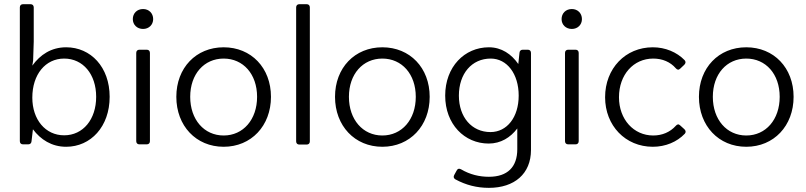

<svg xmlns="http://www.w3.org/2000/svg" viewBox="-20 -700 3907 931"><path d="M300.8 -470.7C228.5 -470.7 174.8 -434.6 136.7 -381.8L140.6 -406.2L143.6 -498V-664.1C143.6 -673.8 137.7 -679.7 127.9 -679.7H91.8C82 -679.7 76.2 -673.8 76.2 -664.1V-15.6C76.2 -5.9 82 0 91.8 0H116.2C126 0 131.8 -4.9 132.8 -14.6L139.6 -72.3V-73.2C176.8 -23.4 230.5 11.7 300.8 11.7C419.9 11.7 511.7 -85.9 511.7 -230.5C511.7 -375 419.9 -470.7 300.8 -470.7ZM291 -43.9C200.2 -43.9 136.7 -120.1 136.7 -226.6C136.7 -338.9 200.2 -416 291 -416C382.8 -416 446.3 -339.8 446.3 -230.5C446.3 -121.1 382.8 -43.9 291 -43.9Z M673.8 -559.6C702.1 -559.6 722.7 -580.1 722.7 -607.4C722.7 -635.7 702.1 -656.2 673.8 -656.2C644.5 -656.2 624 -635.7 624 -607.4C624 -580.1 644.5 -559.6 673.8 -559.6ZM640.6 -443.4V-15.6C640.6 -5.9 646.5 0 656.2 0H691.4C701.2 0 707 -5.9 707 -15.6V-443.4C707 -453.1 701.2 -459 691.4 -459H656.2C646.5 -459 640.6 -453.1 640.6 -443.4Z M1064.5 11.7C1198.2 11.7 1293.9 -89.8 1293.9 -230.5C1293.9 -371.1 1198.2 -470.7 1064.5 -470.7C930.7 -470.7 835 -371.1 835 -230.5C835 -89.8 930.7 11.7 1064.5 11.7ZM1064.5 -43C969.7 -43 902.3 -120.1 902.3 -230.5C902.3 -340.8 969.7 -416 1064.5 -416C1159.2 -416 1226.6 -340.8 1226.6 -230.5C1226.6 -120.1 1159.2 -43 1064.5 -43Z M1431.6 1H1466.8C1476.6 1 1482.4 -4.9 1482.4 -14.6V-664.1C1482.4 -673.8 1476.6 -679.7 1466.8 -679.7H1431.6C1421.9 -679.7 1416 -673.8 1416 -664.1V-14.6C1416 -4.9 1421.9 1 1431.6 1Z M1834 11.7C1967.8 11.7 2063.5 -89.8 2063.5 -230.5C2063.5 -371.1 1967.8 -470.7 1834 -470.7C1700.2 -470.7 1604.5 -371.1 1604.5 -230.5C1604.5 -89.8 1700.2 11.7 1834 11.7ZM1834 -43C1739.3 -43 1671.9 -120.1 1671.9 -230.5C1671.9 -340.8 1739.3 -416 1834 -416C1928.7 -416 1996.1 -340.8 1996.1 -230.5C1996.1 -120.1 1928.7 -43 1834 -43Z M2499 -444.3 2493.2 -389.6C2460 -437.5 2412.1 -470.7 2350.6 -470.7C2232.4 -470.7 2138.7 -376 2138.7 -236.3C2138.7 -97.7 2232.4 -3.9 2349.6 -3.9C2408.2 -3.9 2455.1 -33.2 2488.3 -77.1V23.4C2488.3 109.4 2441.4 157.2 2350.6 157.2C2304.7 157.2 2258.8 146.5 2215.8 121.1C2207 116.2 2199.2 117.2 2194.3 127L2182.6 148.4C2177.7 157.2 2179.7 165 2188.5 169.9C2239.3 197.3 2292 210.9 2350.6 210.9C2474.6 210.9 2554.7 142.6 2554.7 27.3V-443.4C2554.7 -453.1 2548.8 -459 2539.1 -459H2515.6C2505.9 -459 2500 -454.1 2499 -444.3ZM2358.4 -59.6C2267.6 -59.6 2205.1 -131.8 2205.1 -236.3C2205.1 -342.8 2267.6 -416 2359.4 -416C2438.5 -416 2495.1 -341.8 2495.1 -236.3C2495.1 -131.8 2438.5 -59.6 2358.4 -59.6Z M2752.9 -559.6C2781.2 -559.6 2801.8 -580.1 2801.8 -607.4C2801.8 -635.7 2781.2 -656.2 2752.9 -656.2C2723.6 -656.2 2703.1 -635.7 2703.1 -607.4C2703.1 -580.1 2723.6 -559.6 2752.9 -559.6ZM2719.7 -443.4V-15.6C2719.7 -5.9 2725.6 0 2735.4 0H2770.5C2780.3 0 2786.1 -5.9 2786.1 -15.6V-443.4C2786.1 -453.1 2780.3 -459 2770.5 -459H2735.4C2725.6 -459 2719.7 -453.1 2719.7 -443.4Z M3145.5 11.7C3207 11.7 3262.7 -11.7 3300.8 -51.8C3306.6 -58.6 3305.7 -66.4 3298.8 -73.2L3278.3 -91.8C3270.5 -99.6 3263.7 -97.7 3256.8 -89.8C3229.5 -59.6 3191.4 -43 3147.5 -43C3052.7 -43 2981.4 -121.1 2981.4 -228.5C2981.4 -337.9 3051.8 -416 3147.5 -416C3192.4 -416 3230.5 -399.4 3256.8 -369.1C3263.7 -361.3 3270.5 -359.4 3278.3 -367.2L3297.9 -385.7C3304.7 -392.6 3306.6 -400.4 3299.8 -408.2C3261.7 -447.3 3206.1 -470.7 3145.5 -470.7C3012.7 -470.7 2914.1 -368.2 2914.1 -228.5C2914.1 -90.8 3012.7 11.7 3145.5 11.7Z M3598.6 11.7C3732.4 11.7 3828.1 -89.8 3828.1 -230.5C3828.1 -371.1 3732.4 -470.7 3598.6 -470.7C3464.8 -470.7 3369.1 -371.1 3369.1 -230.5C3369.1 -89.8 3464.8 11.7 3598.6 11.7ZM3598.6 -43C3503.9 -43 3436.5 -120.1 3436.5 -230.5C3436.5 -340.8 3503.9 -416 3598.6 -416C3693.4 -416 3760.7 -340.8 3760.7 -230.5C3760.7 -120.1 3693.4 -43 3598.6 -43Z"/></svg>

Font: Ed Sans Neue Light
Style: Regular
Weight: 300
Designer: Stephen Hutchings
Version: Version 1.004;PS 001.004;hotconv 1.0.88;makeotf.lib2.5.64775